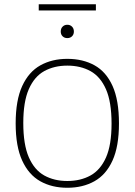

<svg xmlns="http://www.w3.org/2000/svg" viewBox="-20 -880 636 907"><path d="M298 7Q225 7 170.2 -23.8Q115.5 -54.5 84.8 -121.5Q54 -188.5 54 -297Q54 -406.5 85 -473.8Q116 -541 171 -571.5Q226 -602 298 -602Q371.5 -602 426.5 -571.5Q481.5 -541 511.8 -473.8Q542 -406.5 542 -297Q542 -188.5 511.5 -121.5Q481 -54.5 426 -23.8Q371 7 298 7ZM298 -25Q360.5 -25 407.5 -51Q454.5 -77 480.8 -136.2Q507 -195.5 507 -296Q507 -398 480.8 -458Q454.5 -518 407.5 -544Q360.5 -570 298 -570Q236 -570 189.2 -544.2Q142.5 -518.5 116.2 -459Q90 -399.5 90 -299Q90 -197 116.2 -137Q142.5 -77 189.2 -51Q236 -25 298 -25ZM298 -700Q284.5 -700 275.8 -708.5Q267 -717 267 -731Q267 -745.5 275.8 -754.2Q284.5 -763 298 -763Q311.5 -763 320.2 -754.2Q329 -745.5 329 -731Q329 -717 320.2 -708.5Q311.5 -700 298 -700ZM163 -830.5V-860H433V-830.5Z"/></svg>

Font: Encode Sans SC Thin
Style: Regular
Weight: 250
Designer: Multiple Designers
Foundry: Impallari Type
Version: Version 3.002